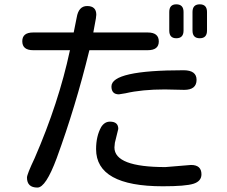

<svg xmlns="http://www.w3.org/2000/svg" viewBox="-20 -804 1040 879"><path d="M103.5 8.8Q103.5 -5.9 138.7 -80.1Q249 -334 299.8 -572.3L300.8 -574.2H131.8Q82 -574.2 82 -615.2Q82 -655.3 131.8 -655.3H317.4L331.1 -723.6Q339.8 -776.4 378.9 -776.4Q420.9 -776.4 420.9 -736.3L418.9 -718.8L407.2 -655.3H656.2Q707 -655.3 707 -614.3Q707 -574.2 656.2 -574.2H389.6L388.7 -572.3Q326.2 -316.4 239.3 -79.1Q189.5 54.7 151.4 54.7Q103.5 54.7 103.5 8.8ZM419.9 -121.1Q419.9 -180.7 443.4 -222.7Q459 -247.1 483.4 -247.1Q521.5 -247.1 521.5 -213.9L505.9 -150.4L503.9 -128.9Q503.9 -39.1 737.3 -39.1L854.5 -48.8Q902.3 -48.8 902.3 -5.9Q902.3 25.4 866.2 37.1Q830.1 48.8 725.6 48.8Q419.9 48.8 419.9 -121.1ZM490.2 -408.2Q490.2 -482.4 820.3 -482.4Q879.9 -482.4 879.9 -438.5Q879.9 -392.6 823.2 -392.6L734.4 -394.5Q629.9 -394.5 554.7 -377L524.4 -372.1Q490.2 -372.1 490.2 -408.2ZM754.9 -664.1V-749Q754.9 -784.2 787.1 -784.2Q820.3 -784.2 820.3 -749V-664.1Q820.3 -628.9 787.1 -628.9Q754.9 -628.9 754.9 -664.1ZM861.3 -664.1V-749Q861.3 -784.2 894.5 -784.2Q927.7 -784.2 927.7 -749V-664.1Q927.7 -628.9 894.5 -628.9Q861.3 -628.9 861.3 -664.1Z"/></svg>

Font: jf-openhuninn-2.1
Style: Regular
Weight: 400
Designer: [Kosugi Maru]
Designed by MOTOYA      

[Varela Round]
Joe Prince (Latin component); Avraham Cornfeld (Hebrew component)
Foundry: justfont Co., Ltd.
Version: 2.1